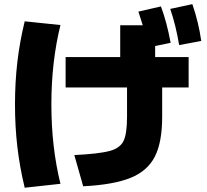

<svg xmlns="http://www.w3.org/2000/svg" viewBox="-20 -838 978 907"><path d="M580.1 -286.1V-424.8H290V-568.4H547.9V-718.8H654.3Q646.5 -744.6 633.8 -783.2L740.2 -807.6Q768.1 -733.4 786.1 -635.7L712.9 -620.6V-568.4H871.1V-424.8H746.1V-286.1Q746.1 -166 711.4 -98.1Q676.8 -30.3 596.7 2.2Q516.6 34.7 373 42L331.1 -105.5Q448.2 -111.3 497.8 -124.8Q547.4 -138.2 563.7 -172.4Q580.1 -206.5 580.1 -286.1ZM50.8 -344.7Q50.8 -449.2 62 -545.2Q73.2 -641.1 96.7 -737.3L265.6 -719.7Q222.7 -546.4 222.7 -344.7Q222.7 -143.1 265.6 30.3L96.7 48.8Q73.2 -48.3 62 -144Q50.8 -239.7 50.8 -344.7ZM784.2 -795.9 888.7 -818.4Q918.5 -731.4 930.7 -644.5L826.2 -625Q811.5 -715.8 784.2 -795.9Z"/></svg>

Font: Pretendard JP Black
Style: Regular
Weight: 900
Designer: Base glyphs from Inter by Rasmus Andersson; Hangeul glyphs from Noto Sans CJK(Source Han Sans) by Jang Soo-young and Kan
Foundry: Kil Hyung-jin
Version: Version 1.309